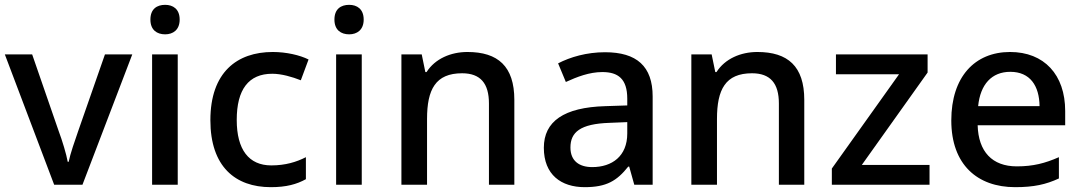

<svg xmlns="http://www.w3.org/2000/svg" viewBox="-20 -764 4475 794"><path d="M204 0H321L527 -539H414L303 -221C290 -184 270 -126 264 -95H260C255 -125 237 -184 223 -221L113 -539H0Z M663 -744C629 -744 602 -727 602 -683C602 -640 629 -622 663 -622C695 -622 723 -640 723 -683C723 -727 695 -744 663 -744ZM715 -539H609V0H715Z M1100 10C1164 10 1207 -2 1245 -23V-114C1206 -94 1160 -80 1102 -80C1009 -80 959 -145 959 -268C959 -394 1008 -459 1106 -459C1144 -459 1189 -446 1224 -432L1256 -518C1220 -536 1164 -549 1108 -549C960 -549 850 -465 850 -267C850 -75 953 10 1100 10Z M1424 -744C1390 -744 1363 -727 1363 -683C1363 -640 1390 -622 1424 -622C1456 -622 1484 -640 1484 -683C1484 -727 1456 -744 1424 -744ZM1476 -539H1370V0H1476Z M1913 -549C1844 -549 1779 -521 1744 -466H1739L1724 -539H1640V0H1746V-272C1746 -394 1781 -461 1891 -461C1967 -461 2002 -419 2002 -336V0H2107V-351C2107 -490 2039 -549 1913 -549Z M2482 -548C2406 -548 2338 -528 2288 -502L2320 -425C2366 -446 2417 -466 2471 -466C2536 -466 2574 -438 2574 -356V-328L2483 -325C2312 -320 2229 -262 2229 -153C2229 -41 2301 10 2398 10C2488 10 2531 -16 2578 -75H2582L2603 0H2679V-365C2679 -490 2613 -548 2482 -548ZM2501 -256 2574 -259V-212C2574 -118 2511 -73 2429 -73C2376 -73 2339 -98 2339 -154C2339 -217 2379 -252 2501 -256Z M3112 -549C3043 -549 2978 -521 2943 -466H2938L2923 -539H2839V0H2945V-272C2945 -394 2980 -461 3090 -461C3166 -461 3201 -419 3201 -336V0H3306V-351C3306 -490 3238 -549 3112 -549Z M3824 0V-82H3544L3816 -464V-539H3437V-457H3698L3420 -67V0Z M4157 -549C4011 -549 3914 -446 3914 -266C3914 -83 4022 10 4178 10C4255 10 4305 -1 4359 -26V-114C4302 -89 4253 -76 4185 -76C4083 -76 4026 -137 4023 -246H4385V-305C4385 -455 4298 -549 4157 -549ZM4158 -467C4240 -467 4278 -409 4279 -325H4025C4034 -415 4081 -467 4158 -467Z"/></svg>

Font: Noto Sans Cherokee Medium
Style: Regular
Weight: 500
Designer: Monotype Design Team
Foundry: Monotype Imaging Inc.
Version: Version 2.001